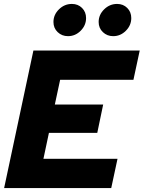

<svg xmlns="http://www.w3.org/2000/svg" viewBox="-20 -957 731 977"><path d="M1 0 150 -700H691L659 -551H286L259 -425H505L475 -281H229L201 -149H578L546 0ZM326 -773Q295 -773 273.5 -793.5Q252 -814 252 -845Q252 -882 280 -909.5Q308 -937 346 -937Q377 -937 397.5 -916.5Q418 -896 418 -865Q418 -828 390.5 -800.5Q363 -773 326 -773ZM556 -773Q525 -773 503.5 -793.5Q482 -814 482 -845Q482 -882 510 -909.5Q538 -937 576 -937Q607 -937 627.5 -916.5Q648 -896 648 -865Q648 -828 620.5 -800.5Q593 -773 556 -773Z"/></svg>

Font: Red Hat Display Black
Style: Italic
Weight: 900
Italic angle: -12°
Designer: Pentagram / MCKL
Foundry: Pentagram / MCKL
Version: Version 1.003; Red Hat Display Black Italic